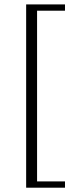

<svg xmlns="http://www.w3.org/2000/svg" viewBox="-20 -725 333 870"><path d="M98.5 125.5V-705H274.5V-676.5H148V97H274.5V125.5Z"/></svg>

Font: Newsreader 16pt Light
Style: Regular
Weight: 300
Designer: Hugues Gentile
Foundry: Production Type
Version: Version 1.003